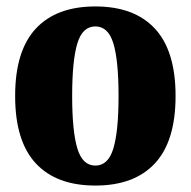

<svg xmlns="http://www.w3.org/2000/svg" viewBox="-20 -566 592 596"><path d="M276 10Q155 10 91 -59Q27 -128 27 -268Q27 -408 91 -477Q155 -546 276 -546Q397 -546 461 -477Q525 -408 525 -268Q525 -128 461 -59Q397 10 276 10ZM276 -52Q316 -52 332 -105.5Q348 -159 348 -268Q348 -378 332 -431Q316 -484 276 -484Q236 -484 220 -431Q204 -378 204 -268Q204 -159 220 -105.5Q236 -52 276 -52Z"/></svg>

Font: Noto Serif Condensed Black
Style: Regular
Weight: 900
Width: 3
Designer: Monotype Design Team
Foundry: Monotype Imaging Inc.
Version: Version 2.015; ttfautohint (v1.8.4.7-5d5b)